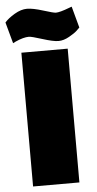

<svg xmlns="http://www.w3.org/2000/svg" viewBox="-96 -922 484 958"><g transform="rotate(-5 146.5 -443.0)"><path d="M30 0V-670H262V0ZM74 -746Q47 -746 7 -728L-7 -721L-36 -827Q-19 -847 14 -866.5Q47 -886 76.5 -886Q106 -886 157 -870Q208 -854 219 -854Q239 -854 286 -872L300 -877L329 -770Q323 -764 312.5 -754Q302 -744 274 -728Q246 -712 220 -712Q194 -712 140.5 -729Q87 -746 74 -746Z"/></g></svg>

Font: Titillium Web
Style: Black
Weight: 900
Version: Version 1.001;PS 35.000;hotconv 1.0.70;makeotf.lib2.5.55311